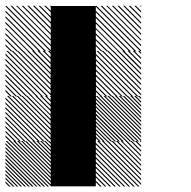

<svg xmlns="http://www.w3.org/2000/svg" viewBox="-21 -689 708 710"><path d="M166.7 -166.7H333.3V0H166.7ZM166.7 -333.3H333.3V-166.7H166.7ZM166.7 -500H333.3V-333.3H166.7ZM166.7 -666.7H333.3V-500H166.7ZM500.8 -162.5 495.8 -167.5H500.8ZM500.8 -145 478.3 -167.5H484.2L500.8 -150.8ZM500.8 -127.5 460.8 -167.5H466.7L500.8 -133.3ZM500.8 -110 443.3 -167.5H449.2L500.8 -115.8ZM500.8 -92.5 425.8 -167.5H430.8L500.8 -97.5ZM500.8 -75 408.3 -167.5H414.2L500.8 -80.8ZM500.8 -57.5 390.8 -167.5H396.7L500.8 -63.3ZM500.8 -40 373.3 -167.5H379.2L500.8 -45.8ZM500.8 -22.5 355.8 -167.5H361.7L500.8 -28.3ZM500.8 -5 338.3 -167.5H344.2L500.8 -10.8ZM489.2 0.8 332.5 -155.8V-161.7L495 0.8ZM471.7 0.8 332.5 -138.3V-144.2L477.5 0.8ZM454.2 0.8 332.5 -120.8V-126.7L460 0.8ZM436.7 0.8 332.5 -103.3V-109.2L442.5 0.8ZM419.2 0.8 332.5 -85.8V-91.7L425 0.8ZM401.7 0.8 332.5 -68.3V-74.2L407.5 0.8ZM384.2 0.8 332.5 -50.8V-56.7L390 0.8ZM366.7 0.8 332.5 -33.3V-39.2L372.5 0.8ZM349.2 0.8 332.5 -15.8V-21.7L355 0.8ZM500.8 -167.5H501.7L500.8 -168.3ZM167.5 -155.8 155.8 -167.5H161.7L167.5 -161.7ZM167.5 -141.7 141.7 -167.5H147.5L167.5 -147.5ZM167.5 -127.5 127.5 -167.5H133.3L167.5 -133.3ZM167.5 -113.3 113.3 -167.5H119.2L167.5 -119.2ZM167.5 -99.2 99.2 -167.5H105L167.5 -105ZM167.5 -85 85 -167.5H90.8L167.5 -90.8ZM167.5 -70.8 70.8 -167.5H76.7L167.5 -76.7ZM167.5 -56.7 56.7 -167.5H62.5L167.5 -62.5ZM167.5 -42.5 42.5 -167.5H48.3L167.5 -48.3ZM167.5 -28.3 28.3 -167.5H34.2L167.5 -34.2ZM167.5 -14.2 14.2 -167.5H20L167.5 -20ZM167.5 0 0 -167.5H5.8L167.5 -5.8ZM154.2 0.8 -0.8 -154.2V-160L160 0.8ZM140 0.8 -0.8 -140V-145.8L145.8 0.8ZM125.8 0.8 -0.8 -125.8V-131.7L131.7 0.8ZM111.7 0.8 -0.8 -111.7V-117.5L117.5 0.8ZM96.7 0.8 -0.8 -96.7V-103.3L103.3 0.8ZM83.3 0.8 -0.8 -83.3V-89.2L89.2 0.8ZM69.2 0.8 -0.8 -69.2V-75L75 0.8ZM55 0.8 -0.8 -55V-60.8L60.8 0.8ZM40.8 0.8 -0.8 -40.8V-46.7L46.7 0.8ZM26.7 0.8 -0.8 -26.7V-32.5L32.5 0.8ZM12.5 0.8 -0.8 -12.5V-18.3L18.3 0.8ZM500.8 -322.5 489.2 -334.2H495L500.8 -328.3ZM500.8 -308.3 475 -334.2H480.8L500.8 -314.2ZM500.8 -294.2 460.8 -334.2H466.7L500.8 -300ZM500.8 -280 446.7 -334.2H452.5L500.8 -285.8ZM500.8 -265.8 432.5 -334.2H438.3L500.8 -271.7ZM500.8 -251.7 418.3 -334.2H424.2L500.8 -257.5ZM500.8 -237.5 404.2 -334.2H410L500.8 -243.3ZM500.8 -223.3 390 -334.2H395.8L500.8 -229.2ZM500.8 -209.2 375.8 -334.2H381.7L500.8 -215ZM500.8 -195 361.7 -334.2H367.5L500.8 -200.8ZM500.8 -180.8 347.5 -334.2H353.3L500.8 -186.7ZM500.8 -166.7 333.3 -334.2H339.2L500.8 -172.5ZM487.5 -165.8 332.5 -320.8V-326.7L493.3 -165.8ZM473.3 -165.8 332.5 -306.7V-312.5L479.2 -165.8ZM459.2 -165.8 332.5 -292.5V-298.3L465 -165.8ZM445 -165.8 332.5 -278.3V-284.2L450.8 -165.8ZM430 -165.8 332.5 -263.3V-270L436.7 -165.8ZM416.7 -165.8 332.5 -250V-255.8L422.5 -165.8ZM402.5 -165.8 332.5 -235.8V-241.7L408.3 -165.8ZM388.3 -165.8 332.5 -221.7V-227.5L394.2 -165.8ZM374.2 -165.8 332.5 -207.5V-213.3L380 -165.8ZM360 -165.8 332.5 -193.3V-199.2L365.8 -165.8ZM345.8 -165.8 332.5 -179.2V-185L351.7 -165.8ZM334.2 -326.7 326.7 -334.2H332.5L334.2 -332.5ZM334.2 -317.5 317.5 -334.2H323.3L334.2 -323.3ZM334.2 -308.3 308.3 -334.2H314.2L334.2 -314.2ZM334.2 -299.2 299.2 -334.2H305L334.2 -305ZM334.2 -290 290 -334.2H295.8L334.2 -295.8ZM334.2 -280.8 280.8 -334.2H286.7L334.2 -286.7ZM334.2 -271.7 271.7 -334.2H277.5L334.2 -277.5ZM334.2 -262.5 262.5 -334.2H268.3L334.2 -268.3ZM334.2 -253.3 253.3 -334.2H259.2L334.2 -259.2ZM334.2 -244.2 244.2 -334.2H250L334.2 -250ZM334.2 -235 235 -334.2H240.8L334.2 -240.8ZM334.2 -225.8 225.8 -334.2H231.7L334.2 -231.7ZM334.2 -216.7 216.7 -334.2H222.5L334.2 -222.5ZM334.2 -207.5 207.5 -334.2H213.3L334.2 -213.3ZM334.2 -198.3 198.3 -334.2H204.2L334.2 -204.2ZM334.2 -189.2 189.2 -334.2H195L334.2 -195ZM334.2 -180 180 -334.2H185.8L334.2 -185.8ZM334.2 -170.8 170.8 -334.2H176.7L334.2 -176.7ZM330 -165.8 165.8 -330 167.5 -334.2 334.2 -167.5ZM320.8 -165.8 165.8 -320.8V-326.7L326.7 -165.8ZM311.7 -165.8 165.8 -311.7V-317.5L317.5 -165.8ZM302.5 -165.8 165.8 -302.5V-308.3L308.3 -165.8ZM293.3 -165.8 165.8 -293.3V-299.2L299.2 -165.8ZM284.2 -165.8 165.8 -284.2V-290L290 -165.8ZM275 -165.8 165.8 -275V-280.8L280.8 -165.8ZM265.8 -165.8 165.8 -265.8V-271.7L271.7 -165.8ZM256.7 -165.8 165.8 -256.7V-262.5L262.5 -165.8ZM247.5 -165.8 165.8 -247.5V-253.3L253.3 -165.8ZM238.3 -165.8 165.8 -238.3V-244.2L244.2 -165.8ZM229.2 -165.8 165.8 -229.2V-235L235 -165.8ZM220 -165.8 165.8 -220V-225.8L225.8 -165.8ZM210 -165.8 165.8 -210V-216.7L216.7 -165.8ZM201.7 -165.8 165.8 -201.7V-207.5L207.5 -165.8ZM192.5 -165.8 165.8 -192.5V-198.3L198.3 -165.8ZM183.3 -165.8 165.8 -183.3V-189.2L189.2 -165.8ZM174.2 -165.8 165.8 -174.2V-180L180 -165.8ZM167.5 -329.2 162.5 -334.2H167.5ZM167.5 -311.7 145 -334.2H150.8L167.5 -317.5ZM167.5 -294.2 127.5 -334.2H133.3L167.5 -300ZM167.5 -276.7 110 -334.2H115.8L167.5 -282.5ZM167.5 -259.2 92.5 -334.2H97.5L167.5 -264.2ZM167.5 -241.7 75 -334.2H80.8L167.5 -247.5ZM167.5 -224.2 57.5 -334.2H63.3L167.5 -230ZM167.5 -206.7 40 -334.2H45.8L167.5 -212.5ZM167.5 -189.2 22.5 -334.2H28.3L167.5 -195ZM167.5 -171.7 5 -334.2H10.8L167.5 -177.5ZM155.8 -165.8 -0.8 -322.5V-328.3L161.7 -165.8ZM138.3 -165.8 -0.8 -305V-310.8L144.2 -165.8ZM120.8 -165.8 -0.8 -287.5V-293.3L126.7 -165.8ZM103.3 -165.8 -0.8 -270V-275.8L109.2 -165.8ZM85.8 -165.8 -0.8 -252.5V-258.3L91.7 -165.8ZM68.3 -165.8 -0.8 -235V-240.8L74.2 -165.8ZM50.8 -165.8 -0.8 -217.5V-223.3L56.7 -165.8ZM33.3 -165.8 -0.8 -200V-205.8L39.2 -165.8ZM15.8 -165.8 -0.8 -182.5V-188.3L21.7 -165.8ZM167.5 -334.2H168.3L167.5 -335ZM500.8 -489.2 489.2 -500.8H495L500.8 -495ZM500.8 -470 470 -500.8H475.8L500.8 -475.8ZM500.8 -450.8 450.8 -500.8H456.7L500.8 -456.7ZM500.8 -430.8 430.8 -500.8H437.5L500.8 -437.5ZM500.8 -412.5 412.5 -500.8H418.3L500.8 -418.3ZM500.8 -393.3 393.3 -500.8H399.2L500.8 -399.2ZM500.8 -374.2 374.2 -500.8H380L500.8 -380ZM500.8 -355 355 -500.8H360.8L500.8 -360.8ZM500.8 -335.8 335.8 -500.8H341.7L500.8 -341.7ZM485 -332.5 332.5 -485V-490.8L490.8 -332.5ZM465.8 -332.5 332.5 -465.8V-471.7L471.7 -332.5ZM446.7 -332.5 332.5 -446.7V-452.5L452.5 -332.5ZM427.5 -332.5 332.5 -427.5V-433.3L433.3 -332.5ZM408.3 -332.5 332.5 -408.3V-414.2L414.2 -332.5ZM389.2 -332.5 332.5 -389.2V-395L395 -332.5ZM370 -332.5 332.5 -370V-375.8L375.8 -332.5ZM350.8 -332.5 332.5 -350.8V-356.7L356.7 -332.5ZM334.2 -493.3 326.7 -500.8H332.5L334.2 -499.2ZM334.2 -484.2 317.5 -500.8H323.3L334.2 -490ZM334.2 -475 308.3 -500.8H314.2L334.2 -480.8ZM334.2 -465.8 299.2 -500.8H305L334.2 -471.7ZM334.2 -456.7 290 -500.8H295.8L334.2 -462.5ZM334.2 -447.5 280.8 -500.8H286.7L334.2 -453.3ZM334.2 -438.3 271.7 -500.8H277.5L334.2 -444.2ZM334.2 -429.2 262.5 -500.8H268.3L334.2 -435ZM334.2 -420 253.3 -500.8H259.2L334.2 -425.8ZM334.2 -410.8 244.2 -500.8H250L334.2 -416.7ZM334.2 -401.7 235 -500.8H240.8L334.2 -407.5ZM334.2 -392.5 225.8 -500.8H231.7L334.2 -398.3ZM334.2 -383.3 216.7 -500.8H222.5L334.2 -389.2ZM334.2 -374.2 207.5 -500.8H213.3L334.2 -380ZM334.2 -365 198.3 -500.8H204.2L334.2 -370.8ZM334.2 -355.8 189.2 -500.8H195L334.2 -361.7ZM334.2 -346.7 180 -500.8H185.8L334.2 -352.5ZM334.2 -337.5 170.8 -500.8H176.7L334.2 -343.3ZM330 -332.5 165.8 -496.7 167.5 -500.8 334.2 -334.2ZM320.8 -332.5 165.8 -487.5V-493.3L326.7 -332.5ZM311.7 -332.5 165.8 -478.3V-484.2L317.5 -332.5ZM302.5 -332.5 165.8 -469.2V-475L308.3 -332.5ZM293.3 -332.5 165.8 -460V-465.8L299.2 -332.5ZM284.2 -332.5 165.8 -450.8V-456.7L290 -332.5ZM275 -332.5 165.8 -441.7V-447.5L280.8 -332.5ZM265.8 -332.5 165.8 -432.5V-438.3L271.7 -332.5ZM256.7 -332.5 165.8 -423.3V-429.2L262.5 -332.5ZM247.5 -332.5 165.8 -414.2V-420L253.3 -332.5ZM238.3 -332.5 165.8 -405V-410.8L244.2 -332.5ZM229.2 -332.5 165.8 -395.8V-401.7L235 -332.5ZM220 -332.5 165.8 -386.7V-392.5L225.8 -332.5ZM210 -332.5 165.8 -376.7V-383.3L216.7 -332.5ZM201.7 -332.5 165.8 -368.3V-374.2L207.5 -332.5ZM192.5 -332.5 165.8 -359.2V-365L198.3 -332.5ZM183.3 -332.5 165.8 -350V-355.8L189.2 -332.5ZM174.2 -332.5 165.8 -340.8V-346.7L180 -332.5ZM167.5 -489.2 155.8 -500.8H161.7L167.5 -495ZM167.5 -470 136.7 -500.8H142.5L167.5 -475.8ZM167.5 -450.8 117.5 -500.8H123.3L167.5 -456.7ZM167.5 -430.8 97.5 -500.8H104.2L167.5 -437.5ZM167.5 -412.5 79.2 -500.8H85L167.5 -418.3ZM167.5 -393.3 60 -500.8H65.8L167.5 -399.2ZM167.5 -374.2 40.8 -500.8H46.7L167.5 -380ZM167.5 -355 21.7 -500.8H27.5L167.5 -360.8ZM167.5 -335.8 2.5 -500.8H8.3L167.5 -341.7ZM151.7 -332.5 -0.8 -485V-490.8L157.5 -332.5ZM132.5 -332.5 -0.8 -465.8V-471.7L138.3 -332.5ZM113.3 -332.5 -0.8 -446.7V-452.5L119.2 -332.5ZM94.2 -332.5 -0.8 -427.5V-433.3L100 -332.5ZM75 -332.5 -0.8 -408.3V-414.2L80.8 -332.5ZM55.8 -332.5 -0.8 -389.2V-395L61.7 -332.5ZM36.7 -332.5 -0.8 -370V-375.8L42.5 -332.5ZM17.5 -332.5 -0.8 -350.8V-356.7L23.3 -332.5ZM500.8 -663.3 496.7 -667.5H500.8ZM500.8 -642.5 475.8 -667.5H481.7L500.8 -648.3ZM500.8 -621.7 455 -667.5H460.8L500.8 -627.5ZM500.8 -600.8 434.2 -667.5H440L500.8 -606.7ZM500.8 -580 413.3 -667.5H419.2L500.8 -585.8ZM500.8 -559.2 392.5 -667.5H398.3L500.8 -565ZM500.8 -538.3 371.7 -667.5H376.7L500.8 -543.3ZM500.8 -517.5 350.8 -667.5H356.7L500.8 -523.3ZM498.3 -499.2 332.5 -665 335.8 -667.5 500.8 -502.5ZM477.5 -499.2 332.5 -644.2V-650L483.3 -499.2ZM456.7 -499.2 332.5 -623.3V-629.2L462.5 -499.2ZM435.8 -499.2 332.5 -602.5V-608.3L441.7 -499.2ZM415 -499.2 332.5 -581.7V-586.7L420 -499.2ZM394.2 -499.2 332.5 -560.8V-566.7L400 -499.2ZM373.3 -499.2 332.5 -540V-545.8L379.2 -499.2ZM352.5 -499.2 332.5 -519.2V-525L358.3 -499.2ZM500.8 -667.5H502.5L500.8 -669.2ZM167.5 -663.3 163.3 -667.5H167.5ZM167.5 -642.5 142.5 -667.5H148.3L167.5 -648.3ZM167.5 -621.7 121.7 -667.5H127.5L167.5 -627.5ZM167.5 -600.8 100.8 -667.5H106.7L167.5 -606.7ZM167.5 -580 80 -667.5H85.8L167.5 -585.8ZM167.5 -559.2 59.2 -667.5H65L167.5 -565ZM167.5 -538.3 38.3 -667.5H43.3L167.5 -543.3ZM167.5 -517.5 17.5 -667.5H23.3L167.5 -523.3ZM165 -499.2 -0.8 -665 2.5 -667.5 167.5 -502.5ZM144.2 -499.2 -0.8 -644.2V-650L150 -499.2ZM123.3 -499.2 -0.8 -623.3V-629.2L129.2 -499.2ZM102.5 -499.2 -0.8 -602.5V-608.3L108.3 -499.2ZM81.7 -499.2 -0.8 -581.7V-586.7L86.7 -499.2ZM60.8 -499.2 -0.8 -560.8V-566.7L66.7 -499.2ZM40 -499.2 -0.8 -540V-545.8L45.8 -499.2ZM19.2 -499.2 -0.8 -519.2V-525L25 -499.2ZM167.5 -667.5H169.2L167.5 -669.2Z"/></svg>

Font: 0xA000-Pixelated-Mono
Style: Pixelated-Mono
Weight: 400
Version: Version 0.1